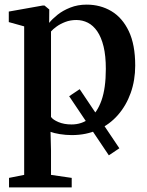

<svg xmlns="http://www.w3.org/2000/svg" viewBox="-20 -573 634 830"><path d="M450.5 98.5 279 -157 324.5 -187.5 496 68ZM19 237V196L84.5 183V-459L18 -477.5V-523L164 -549H172.5L193 -532L192.5 -474Q205.5 -490.5 228.5 -509Q251.5 -527.5 283.8 -540.2Q316 -553 354.5 -553Q414 -553 461.5 -524.8Q509 -496.5 536.8 -438.2Q564.5 -380 564.5 -289.5Q564.5 -226 545 -171.2Q525.5 -116.5 489.5 -75.5Q453.5 -34.5 403 -11.8Q352.5 11 290.5 11Q264.5 11 238.5 6.8Q212.5 2.5 198.5 -3L200.5 78V183L290 196V237ZM289.5 -35Q333 -35 366.5 -60.5Q400 -86 418.8 -139Q437.5 -192 437.5 -275Q437.5 -331.5 427.8 -371.8Q418 -412 400.5 -437.5Q383 -463 359.8 -474.8Q336.5 -486.5 310 -486.5Q284 -486.5 262.5 -478.2Q241 -470 225 -458.5Q209 -447 200.5 -437V-67.5Q208.5 -55.5 232.8 -45.2Q257 -35 289.5 -35Z"/></svg>

Font: Merriweather 60pt SemiBold
Style: Regular
Weight: 600
Version: Version 2.100